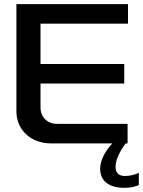

<svg xmlns="http://www.w3.org/2000/svg" viewBox="-20 -690 688 924"><path d="M59 -670V-153C59 -67 127 0 224 0H521C483 40 462 84 462 122C462 181 504 214 580 214C602 214 626 210 648 201V142C626 152 603 157 581 157C552 157 536 141 536 113C536 82 554 41 585 0H594V-94H254C208 -94 175 -127 175 -172V-288H578V-382H175V-576H596V-670Z"/></svg>

Font: LT Wave Medium
Style: Regular
Weight: 500
Designer: Daniel Lyons
Version: Version 2.5 (Glyphs App)